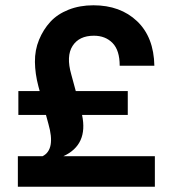

<svg xmlns="http://www.w3.org/2000/svg" viewBox="-20 -710 656 730"><path d="M47.9 0V-116.2H142.1Q191.9 -141.6 164.1 -238.8L154.8 -272.9H49.8V-363.8H130.9L126 -381.8Q113.3 -429.7 112.8 -474.6Q112.3 -519.5 128.4 -558.6Q144.5 -597.7 171.4 -627Q198.2 -656.2 240.7 -673.1Q283.2 -689.9 335 -689.9Q437.5 -689.9 501.2 -629.4Q564.9 -568.8 566.9 -460H435.1Q435.1 -518.6 408 -546.4Q380.9 -574.2 336.9 -574.2Q280.8 -574.2 255.9 -535.4Q231 -496.6 251 -426.8L268.1 -363.8H465.8V-272.9H292Q315.9 -159.7 221.2 -116.2H568.8V0Z"/></svg>

Font: TASA Orbiter Text
Style: Bold
Weight: 700
Designer: Weizhong Zhang
Version: Version 1.000;Glyphs 3.1.2 (3151)